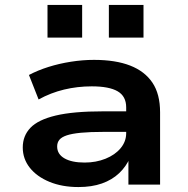

<svg xmlns="http://www.w3.org/2000/svg" viewBox="-20 -746 761 776"><path d="M297 10Q231 10 180 -11Q129 -32 100.5 -68Q72 -104 72 -150Q72 -197 103 -229.5Q134 -262 205 -279Q276 -296 396 -296H509V-213H400Q344 -213 307.5 -209.5Q271 -206 250 -199Q229 -192 220 -181Q211 -170 211 -154Q211 -123 240.5 -106Q270 -89 322 -89Q368 -89 406.5 -104.5Q445 -120 467.5 -147Q490 -174 490 -208V-312Q490 -357 455.5 -377Q421 -397 351 -397Q293 -397 239 -384Q185 -371 136 -344L97 -443Q133 -462 176 -475.5Q219 -489 266.5 -496.5Q314 -504 360 -504Q447 -504 506 -481Q565 -458 596 -412Q627 -366 627 -292V0H499V-108H505Q490 -73 461.5 -46Q433 -19 392 -4.5Q351 10 297 10ZM420 -594V-726H560V-594ZM172 -594V-726H312V-594Z"/></svg>

Font: Nunito Sans 10pt Expanded
Style: Bold
Weight: 700
Width: 7
Designer: Vernon Adams
Foundry: Vernon Adams
Version: Version 3.101;gftools[0.9.27]